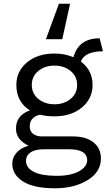

<svg xmlns="http://www.w3.org/2000/svg" viewBox="-20 -798 574 1033"><path d="M357 -778 315 -587H227L297 -778ZM372 -64Q443 -64 483 -32Q523 0 523 55Q523 127 451.5 171Q380 215 276 215Q162 215 104 178.5Q46 142 46 83Q46 49 69.5 23Q93 -3 134 -14Q66 -46 66 -106Q66 -178 141 -204Q68 -250 68 -341Q68 -415 125.5 -462.5Q183 -510 273 -510Q329 -510 375 -490Q403 -592 516 -592L534 -522Q436 -522 415 -467Q478 -420 478 -341Q478 -267 420.5 -219.5Q363 -172 273 -172Q229 -172 196 -181Q140 -168 140 -118Q140 -92 158 -78Q176 -64 206 -64ZM360 -416Q325 -445 273 -445Q221 -445 186 -416Q151 -387 151 -341Q151 -295 186 -266Q221 -237 273 -237Q325 -237 360 -266Q395 -295 395 -341Q395 -387 360 -416ZM285 148Q361 148 405 123.5Q449 99 449 64Q449 5 350 5H216Q170 5 145 21.5Q120 38 120 67Q120 105 162 126.5Q204 148 285 148Z"/></svg>

Font: Work Sans
Style: Regular
Weight: 400
Designer: Wei Huang
Foundry: Wei Huang
Version: Version 1.032;PS 001.032;hotconv 1.0.70;makeotf.lib2.5.58329